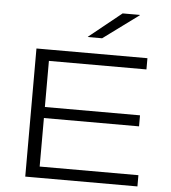

<svg xmlns="http://www.w3.org/2000/svg" viewBox="-57 -902 849 954"><g transform="rotate(5 367.0 -425.0)"><path d="M104.5 0V-639H171.5V0ZM112.5 0V-56H664V0ZM140 -298V-353H646V-298ZM112.5 -583V-639H658V-583ZM516 -850H601.5V-848L425 -718H354V-719.5Z"/></g></svg>

Font: Anek Latin Expanded Light
Style: Regular
Weight: 300
Width: 7
Designer: Yesha Goshar
Foundry: Ek Type
Version: Version 1.003